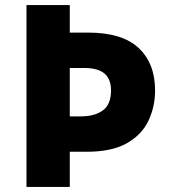

<svg xmlns="http://www.w3.org/2000/svg" viewBox="-20 -734 668 754"><path d="M589 -379Q589 -316 563.5 -261Q538 -206 479 -172Q420 -138 320 -138H254V0H84V-714H254V-606H326Q460 -606 524.5 -545.5Q589 -485 589 -379ZM297 -277Q352 -277 384 -300.5Q416 -324 416 -379Q416 -423 390.5 -445Q365 -467 310 -467H254V-277Z"/></svg>

Font: Noto Sans Gurmukhi UI ExtraBold
Style: Regular
Weight: 800
Designer: Jelle Bosma - Monotype Design Team
Foundry: Monotype Imaging Inc.
Version: Version 2.004; ttfautohint (v1.8.4.7-5d5b)